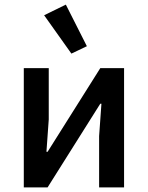

<svg xmlns="http://www.w3.org/2000/svg" viewBox="-20 -811 640 831"><path d="M83 0H186L414 -362H419L409 -222V0H517V-516H414L186 -154H181L191 -294V-516H83ZM289 -579 356 -611 265 -791 171 -745Z"/></svg>

Font: IBM Mono Medium
Style: Regular
Weight: 500
Monospace: yes
Designer: Mike Abbink, Paul van der Laan, Pieter van Rosmalen
Foundry: Bold Monday
Version: Version 2.3